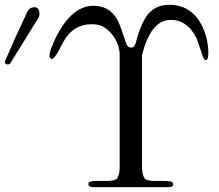

<svg xmlns="http://www.w3.org/2000/svg" viewBox="-20 -781 911 799"><path d="M839 -531Q834 -529 829 -536Q824 -543 819 -561Q801 -615 798 -622Q757 -702 685 -698Q607 -694 571 -552V-86Q571 -55 582 -38Q589 -28 625 -28H667Q701 -28 701 -15Q701 -2 680 -2H369Q348 -2 348 -15Q347 -22 356 -25Q365 -28 383 -28H424Q458 -28 467 -38Q478 -55 478 -86V-552Q478 -596 448 -636Q413 -680 368 -680Q283 -683 241 -602Q205 -528 193 -536Q186 -539 186 -550Q186 -570 213 -626Q279 -757 369 -757Q442 -757 475 -686Q482 -670 504 -603Q510 -583 526 -583Q540 -583 545 -603Q560 -659 574 -686Q608 -761 684 -761Q779 -761 823 -669Q847 -616 847 -559Q847 -536 839 -531ZM94 -733Q104 -751 124 -751Q141 -751 144 -729Q145 -716 140 -707L23 -518Q20 -513 12 -513Q0 -513 0 -523Q0 -526 1 -527Q37 -611 94 -733Z"/></svg>

Font: GFS Gazis
Style: Regular
Weight: 400
Designer: George Matthiopoulos
Foundry: George Matthiopoulos
Version: Version 1.0